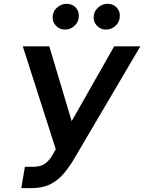

<svg xmlns="http://www.w3.org/2000/svg" viewBox="-20 -968 750 998"><path d="M90.6 9.9 109.4 -100.9H150.9Q193.2 -100.9 216.4 -119.1Q239.7 -137.4 256 -168L269.9 -192.5L98.4 -727.3H236.2L352.6 -338.1L573.5 -727.3H709.5L360.4 -134.2Q337 -95.9 308.8 -63Q280.5 -30.2 240.8 -10.1Q201 9.9 142.8 9.9ZM531.2 -814.3Q501.1 -814.3 481.9 -836.5Q462.7 -858.7 467.7 -889.2Q471.9 -914.4 492.9 -931.3Q513.8 -948.2 538.7 -948.2Q570.3 -948.2 588.6 -926.5Q606.9 -904.8 601.9 -873.2Q598.4 -849.4 577.9 -831.9Q557.5 -814.3 531.2 -814.3ZM318.2 -814.3Q288 -814.3 268.8 -836.6Q249.6 -859 254.6 -889.2Q258.5 -914.4 279.7 -931.3Q300.8 -948.2 325.6 -948.2Q357.2 -948.2 375.5 -926.5Q393.8 -904.8 388.8 -873.2Q385.3 -849.4 364.9 -831.9Q344.5 -814.3 318.2 -814.3Z"/></svg>

Font: Inter UI Semi Bold
Style: Italic
Weight: 600
Italic angle: -9.39999°
Designer: Rasmus Andersson
Foundry: rsms
Version: 3.2;8d6f07862